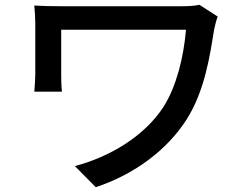

<svg xmlns="http://www.w3.org/2000/svg" viewBox="-20 -737 1040 800"><path d="M811 -717C789 -712 761 -711 734 -711H236C191 -711 151 -712 123 -714C125 -690 127 -664 127 -640V-427C127 -405 125 -382 123 -355H238C235 -383 235 -413 235 -427V-613H755C745 -499 716 -379 662 -293C581 -167 433 -82 292 -45L379 43C539 -10 676 -111 758 -240C832 -357 854 -500 872 -613C874 -624 882 -656 887 -668Z"/></svg>

Font: Noto Sans CJK KR Medium
Style: Regular
Weight: 500
Designer: Ryoko NISHIZUKA (kana & ideographs); Paul D. Hunt (Latin, Greek & Cyrillic); Wenlong ZHANG (bopomofo); Sandoll Communica
Foundry: Adobe Systems Incorporated
Version: Version 1.004;PS 1.004;hotconv 1.0.82;makeotf.lib2.5.63406